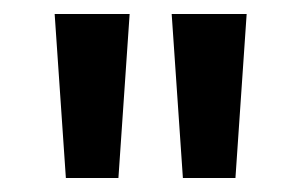

<svg xmlns="http://www.w3.org/2000/svg" viewBox="-20 -736 430 274"><path d="M74 -482H149L165 -716H58ZM241 -482H316L332 -716H225Z"/></svg>

Font: Uncut Sans Medium
Style: Regular
Weight: 500
Designer: Kasper Nordkvist
Foundry: UNCUT.wtf
Version: Version 1.304;Glyphs 3.2 (3246)